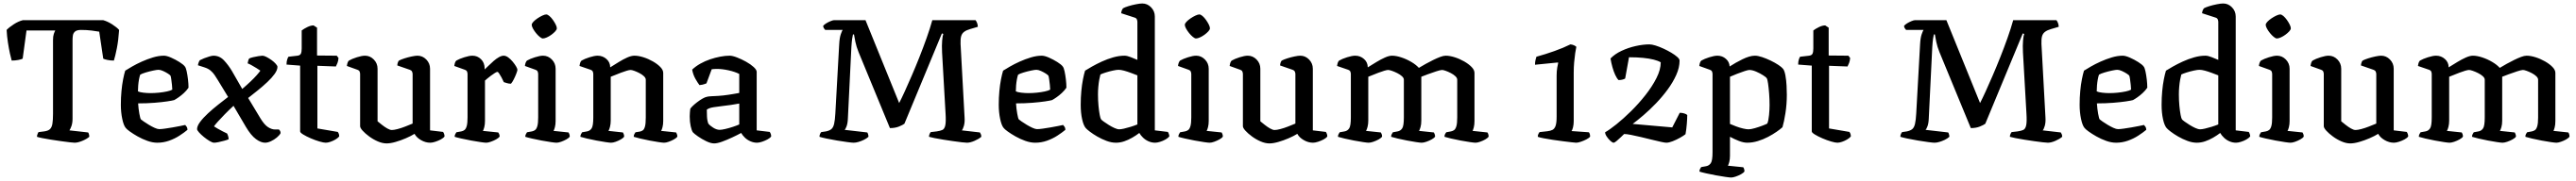

<svg xmlns="http://www.w3.org/2000/svg" viewBox="-20 -820 14771 1040"><path d="M408 0Q401 0 379.5 -2.5Q358 -5 329.5 -9Q301 -13 272.5 -17.5Q244 -22 222 -26.5Q200 -31 192 -34Q192 -42 195.5 -50.5Q199 -59 201 -61L233 -65Q256 -68 266.5 -78Q277 -88 280.5 -109Q284 -130 284 -166V-590Q284 -612 288.5 -625Q293 -638 297 -645H132L110 -483Q103 -479 85 -475.5Q67 -472 47 -472Q43 -485 37 -512.5Q31 -540 25.5 -575.5Q20 -611 18 -648Q32 -663 59 -680.5Q86 -698 111 -704H572Q597 -697 623.5 -680Q650 -663 663 -648Q659 -588 650 -542.5Q641 -497 633 -472Q614 -472 596.5 -475.5Q579 -479 572 -483L549 -638Q533 -641 505 -644.5Q477 -648 445 -648Q421 -648 410.5 -639Q400 -630 398 -616.5Q396 -603 396 -589V-139Q396 -114 390 -96.5Q384 -79 378 -71L485 -59Q487 -58 489.5 -50.5Q492 -43 492 -34Q477 -21 451.5 -10.5Q426 0 408 0Z M882 0Q855 0 825.5 -10.5Q796 -21 769.5 -36Q743 -51 724.5 -64.5Q706 -78 701 -85Q689 -99 681 -137Q673 -175 673 -218Q673 -259 676.5 -296.5Q680 -334 686 -364.5Q692 -395 698 -414Q712 -423 737 -437.5Q762 -452 793 -466Q824 -480 857 -490Q890 -500 920 -500Q936 -500 961 -489Q986 -478 1009 -463.5Q1032 -449 1040 -438Q1046 -431 1050.5 -410Q1055 -389 1058 -363.5Q1061 -338 1061 -316Q1050 -300 1035 -286Q1020 -272 1005 -261.5Q990 -251 979 -245Q969 -242 939 -237.5Q909 -233 866 -229.5Q823 -226 772 -226Q774 -195 779 -167Q784 -139 788 -134Q791 -131 804 -122Q817 -113 833.5 -103Q850 -93 866.5 -85.5Q883 -78 893 -78Q905 -78 926 -81Q947 -84 970.5 -88Q994 -92 1013.5 -96Q1033 -100 1042 -102Q1046 -98 1050.5 -91.5Q1055 -85 1055 -74Q1036 -58 1009 -40.5Q982 -23 949.5 -11.5Q917 0 882 0ZM843 -285Q866 -285 891 -287.5Q916 -290 937 -294.5Q958 -299 968 -305Q968 -316 966 -333Q964 -350 962 -365Q960 -380 958 -384Q957 -388 944 -396.5Q931 -405 915.5 -412Q900 -419 889 -419Q880 -419 858.5 -414.5Q837 -410 815.5 -403.5Q794 -397 784 -391Q780 -380 777 -363.5Q774 -347 772.5 -329Q771 -311 771 -295Q781 -290 802.5 -287.5Q824 -285 843 -285Z M1208 0Q1198 0 1181.5 -10Q1165 -20 1148.5 -33.5Q1132 -47 1121 -59.5Q1110 -72 1110 -78Q1110 -96 1127.5 -119.5Q1145 -143 1172.5 -168.5Q1200 -194 1231 -218.5Q1262 -243 1288 -263L1229 -360Q1220 -375 1210.5 -389Q1201 -403 1187.5 -414.5Q1174 -426 1152 -433L1115 -445Q1116 -453 1119.5 -462Q1123 -471 1126 -474Q1135 -479 1150 -485Q1165 -491 1180.5 -495.5Q1196 -500 1204 -500Q1239 -500 1264 -473.5Q1289 -447 1310 -412L1369 -309Q1395 -331 1416.5 -351.5Q1438 -372 1452.5 -388.5Q1467 -405 1473 -414Q1465 -420 1451 -428.5Q1437 -437 1423 -445Q1409 -453 1400 -456Q1401 -464 1403.5 -472Q1406 -480 1409 -484Q1417 -488 1432 -491.5Q1447 -495 1462.5 -497.5Q1478 -500 1485 -500Q1494 -500 1508.5 -492.5Q1523 -485 1537.5 -474.5Q1552 -464 1561.5 -453Q1571 -442 1571 -436Q1571 -418 1555 -395.5Q1539 -373 1513.5 -349Q1488 -325 1459 -301.5Q1430 -278 1403 -257L1474 -139Q1496 -103 1517 -89.5Q1538 -76 1557 -76H1579Q1582 -74 1585.5 -68.5Q1589 -63 1589 -55Q1583 -43 1567.5 -30Q1552 -17 1533.5 -8.5Q1515 0 1500 0Q1476 0 1447.5 -21Q1419 -42 1390 -91L1319 -212Q1292 -187 1268.5 -163Q1245 -139 1229 -121Q1213 -103 1207 -94Q1214 -89 1228 -81Q1242 -73 1257.5 -65Q1273 -57 1282 -53Q1285 -48 1288 -38.5Q1291 -29 1291 -20Q1283 -16 1266.5 -11.5Q1250 -7 1233.5 -3.5Q1217 0 1208 0Z M1848 0Q1836 0 1812 -7Q1788 -14 1762.5 -25Q1737 -36 1719 -47Q1701 -58 1701 -65V-443L1623 -449Q1623 -467 1627 -478.5Q1631 -490 1634 -494L1686 -500Q1701 -502 1705.5 -512Q1710 -522 1710 -542V-645Q1723 -655 1742.5 -664.5Q1762 -674 1778 -674L1798 -661V-501L1911 -500L1921 -487Q1920 -471 1915 -458Q1910 -445 1906 -438L1800 -442V-82L1917 -62Q1919 -59 1922 -53Q1925 -47 1925 -36Q1918 -27 1903.5 -18.5Q1889 -10 1874 -5Q1859 0 1848 0Z M2197 4Q2173 4 2146.5 -7.5Q2120 -19 2097 -36Q2074 -53 2059.5 -69Q2045 -85 2045 -95V-394Q2045 -402 2042 -409Q2039 -416 2030 -419L1969 -441Q1971 -455 1974 -462Q1977 -469 1981 -472Q1998 -482 2026.5 -491Q2055 -500 2073 -500Q2102 -500 2123.5 -478Q2145 -456 2145 -425V-123Q2156 -114 2170.5 -102.5Q2185 -91 2200.5 -82Q2216 -73 2227 -73Q2239 -73 2260 -78.5Q2281 -84 2304 -93Q2327 -102 2346 -110V-394Q2346 -402 2342.5 -409Q2339 -416 2330 -419L2258 -444Q2259 -455 2262 -462.5Q2265 -470 2268 -472Q2279 -478 2299 -484.5Q2319 -491 2340.5 -495.5Q2362 -500 2374 -500Q2403 -500 2424.5 -478Q2446 -456 2446 -425V-71L2521 -62Q2523 -59 2526 -52Q2529 -45 2529 -36Q2523 -27 2508 -19Q2493 -11 2476 -5.5Q2459 0 2447 0Q2420 0 2394 -15Q2368 -30 2357 -51Q2336 -38 2307 -25.5Q2278 -13 2248.5 -4.5Q2219 4 2197 4Z M2768 0Q2760 0 2736 -3.5Q2712 -7 2682 -12.5Q2652 -18 2625.5 -24Q2599 -30 2587 -34Q2587 -42 2590.5 -49Q2594 -56 2597 -60L2625 -65Q2636 -67 2644 -73.5Q2652 -80 2656.5 -96.5Q2661 -113 2661 -145V-394Q2661 -402 2658 -409Q2655 -416 2646 -419L2585 -441Q2587 -455 2590 -462Q2593 -469 2597 -472Q2614 -482 2642.5 -491Q2671 -500 2689 -500Q2718 -500 2738.5 -479.5Q2759 -459 2759 -427V-421Q2769 -430 2782.5 -443.5Q2796 -457 2811 -470Q2826 -483 2841 -491.5Q2856 -500 2868 -500Q2881 -500 2894.5 -490Q2908 -480 2920 -465.5Q2932 -451 2939.5 -438Q2947 -425 2947 -419Q2947 -414 2941 -398Q2935 -382 2926.5 -365Q2918 -348 2910 -339Q2898 -339 2886.5 -342.5Q2875 -346 2869 -348Q2863 -362 2855.5 -375.5Q2848 -389 2842 -398Q2836 -407 2832 -407Q2828 -407 2817.5 -400.5Q2807 -394 2795 -385Q2783 -376 2773.5 -368Q2764 -360 2761 -357V-125Q2761 -105 2757 -89.5Q2753 -74 2749 -68L2837 -59Q2839 -57 2842 -50.5Q2845 -44 2845 -35Q2839 -27 2824.5 -19Q2810 -11 2794 -5.5Q2778 0 2768 0Z M3171 0Q3163 0 3139 -3.5Q3115 -7 3085.5 -12.5Q3056 -18 3030 -24Q3004 -30 2992 -34Q2992 -42 2995.5 -49Q2999 -56 3002 -60L3030 -65Q3041 -67 3049 -73.5Q3057 -80 3061.5 -96.5Q3066 -113 3066 -145V-394Q3066 -402 3063 -409Q3060 -416 3051 -419L2990 -441Q2991 -452 2994.5 -460.5Q2998 -469 3002 -472Q3019 -482 3047.5 -491Q3076 -500 3094 -500Q3123 -500 3144.5 -478Q3166 -456 3166 -425V-125Q3166 -105 3162 -89.5Q3158 -74 3154 -68L3240 -59Q3242 -56 3244.5 -50Q3247 -44 3247 -35Q3242 -27 3227.5 -19Q3213 -11 3197.5 -5.5Q3182 0 3171 0ZM3093 -599Q3086 -599 3075 -608Q3064 -617 3053.5 -630Q3043 -643 3036 -656Q3029 -669 3029 -677Q3029 -685 3038.5 -695Q3048 -705 3062 -714.5Q3076 -724 3090 -730.5Q3104 -737 3112 -737Q3120 -737 3130.5 -728Q3141 -719 3150.5 -705.5Q3160 -692 3166.5 -679Q3173 -666 3173 -657Q3173 -650 3164 -640Q3155 -630 3142 -620.5Q3129 -611 3115.5 -605Q3102 -599 3093 -599Z M3484 0Q3476 0 3452.5 -3.5Q3429 -7 3400 -12.5Q3371 -18 3345.5 -24Q3320 -30 3308 -34Q3308 -42 3311.5 -49Q3315 -56 3318 -60L3346 -65Q3363 -68 3372.5 -82.5Q3382 -97 3382 -145V-394Q3382 -402 3379 -409Q3376 -416 3367 -419L3303 -441Q3305 -455 3308 -462Q3311 -469 3315 -472Q3332 -482 3360.5 -491Q3389 -500 3407 -500Q3436 -500 3457.5 -481Q3479 -462 3479 -433Q3503 -448 3528 -463.5Q3553 -479 3576.5 -489.5Q3600 -500 3618 -500Q3641 -500 3669.5 -491Q3698 -482 3724 -467Q3750 -452 3766.5 -435Q3783 -418 3783 -401V-125Q3783 -105 3779 -89.5Q3775 -74 3771 -68L3857 -59Q3859 -56 3861.5 -49.5Q3864 -43 3864 -35Q3859 -27 3844.5 -19Q3830 -11 3814.5 -5.5Q3799 0 3788 0Q3780 0 3756.5 -3.5Q3733 -7 3704.5 -12.5Q3676 -18 3651 -24Q3626 -30 3614 -34Q3614 -43 3617.5 -49.5Q3621 -56 3624 -60L3649 -64Q3659 -66 3666.5 -71.5Q3674 -77 3678.5 -93.5Q3683 -110 3683 -145V-362Q3683 -372 3672.5 -382Q3662 -392 3646.5 -400Q3631 -408 3617 -413Q3603 -418 3596 -418Q3589 -418 3573.5 -413.5Q3558 -409 3540 -402Q3522 -395 3506 -388.5Q3490 -382 3482 -379V-127Q3482 -108 3478 -92Q3474 -76 3469 -68L3552 -59Q3554 -56 3556.5 -49.5Q3559 -43 3559 -35Q3554 -27 3540 -19Q3526 -11 3510.5 -5.5Q3495 0 3484 0Z M4075 4Q4056 4 4030 -8.5Q4004 -21 3982 -36.5Q3960 -52 3953 -60Q3946 -70 3940.5 -95Q3935 -120 3935 -151Q3935 -163 3936 -173.5Q3937 -184 3938 -194Q3940 -199 3950.5 -209.5Q3961 -220 3976.5 -232Q3992 -244 4007.5 -253Q4023 -262 4034 -264Q4041 -266 4058.5 -267Q4076 -268 4098 -269Q4112 -270 4127 -271.5Q4142 -273 4157.5 -275.5Q4173 -278 4188.5 -280.5Q4204 -283 4219 -286V-395Q4194 -408 4157.5 -416Q4121 -424 4092 -424Q4083 -424 4075 -423.5Q4067 -423 4061 -422L4031 -341Q4027 -340 4018.5 -336.5Q4010 -333 3991 -331Q3982 -342 3968 -366.5Q3954 -391 3949 -420Q3969 -439 3995.5 -454Q4022 -469 4051.5 -479Q4081 -489 4110 -494.5Q4139 -500 4164 -500Q4180 -500 4206 -490Q4232 -480 4258 -465.5Q4284 -451 4301.5 -435Q4319 -419 4319 -407V-71L4394 -62Q4396 -59 4399 -52.5Q4402 -46 4402 -36Q4396 -27 4381 -19Q4366 -11 4349.5 -5.5Q4333 0 4321 0Q4302 0 4283.5 -8Q4265 -16 4251.5 -29Q4238 -42 4230 -56Q4208 -44 4178 -30Q4148 -16 4120.5 -6Q4093 4 4075 4ZM4107 -74Q4118 -74 4139.5 -79Q4161 -84 4183.5 -91.5Q4206 -99 4219 -105V-225Q4197 -221 4171 -217Q4145 -213 4124 -211Q4098 -208 4072 -204Q4046 -200 4033 -190Q4033 -174 4034 -150.5Q4035 -127 4042 -109Q4050 -99 4069.5 -86.5Q4089 -74 4107 -74Z M4875 0Q4866 0 4839.5 -3.5Q4813 -7 4780 -12.5Q4747 -18 4719 -24Q4691 -30 4679 -34Q4679 -43 4682.5 -50.5Q4686 -58 4689 -61L4716 -65Q4736 -69 4747 -78Q4758 -87 4763 -108.5Q4768 -130 4770 -168L4792 -564Q4794 -603 4801.5 -624Q4809 -645 4812 -648H4712Q4708 -652 4704.5 -657.5Q4701 -663 4700 -671Q4705 -678 4717 -685.5Q4729 -693 4742.5 -698.5Q4756 -704 4762 -704H4943L5136 -228Q5149 -253 5167.5 -293.5Q5186 -334 5208 -385Q5230 -436 5252 -491.5Q5274 -547 5293.5 -602Q5313 -657 5326 -704H5574Q5579 -698 5583 -687.5Q5587 -677 5587 -666L5543 -653Q5522 -647 5509 -637.5Q5496 -628 5491.5 -612Q5487 -596 5488 -568L5511 -146Q5513 -117 5507 -96.5Q5501 -76 5495 -71L5599 -59Q5602 -55 5604.5 -48.5Q5607 -42 5607 -34Q5592 -21 5567.5 -10.5Q5543 0 5525 0Q5517 0 5495 -2.5Q5473 -5 5445.5 -9Q5418 -13 5389.5 -17.5Q5361 -22 5339 -26.5Q5317 -31 5307 -34Q5307 -42 5310.5 -50Q5314 -58 5317 -61L5351 -65Q5372 -68 5384 -73.5Q5396 -79 5400.5 -100Q5405 -121 5402 -168L5382 -519Q5380 -559 5382.5 -587Q5385 -615 5389 -625L5381 -628L5166 -109Q5157 -102 5135 -93Q5113 -84 5083 -84L4903 -521Q4891 -551 4885 -579Q4879 -607 4877 -622H4871Q4869 -615 4866.5 -597.5Q4864 -580 4862 -550L4842 -141Q4841 -112 4834.5 -94.5Q4828 -77 4823 -74L4953 -59Q4955 -57 4957.5 -49.5Q4960 -42 4960 -34Q4949 -24 4933.5 -16.5Q4918 -9 4902.5 -4.5Q4887 0 4875 0Z M5916 0Q5889 0 5859.5 -10.5Q5830 -21 5803.5 -36Q5777 -51 5758.5 -64.5Q5740 -78 5735 -85Q5723 -99 5715 -137Q5707 -175 5707 -218Q5707 -259 5710.5 -296.5Q5714 -334 5720 -364.5Q5726 -395 5732 -414Q5746 -423 5771 -437.5Q5796 -452 5827 -466Q5858 -480 5891 -490Q5924 -500 5954 -500Q5970 -500 5995 -489Q6020 -478 6043 -463.5Q6066 -449 6074 -438Q6080 -431 6084.5 -410Q6089 -389 6092 -363.5Q6095 -338 6095 -316Q6084 -300 6069 -286Q6054 -272 6039 -261.5Q6024 -251 6013 -245Q6003 -242 5973 -237.5Q5943 -233 5900 -229.5Q5857 -226 5806 -226Q5808 -195 5813 -167Q5818 -139 5822 -134Q5825 -131 5838 -122Q5851 -113 5867.5 -103Q5884 -93 5900.5 -85.5Q5917 -78 5927 -78Q5939 -78 5960 -81Q5981 -84 6004.5 -88Q6028 -92 6047.5 -96Q6067 -100 6076 -102Q6080 -98 6084.5 -91.5Q6089 -85 6089 -74Q6070 -58 6043 -40.5Q6016 -23 5983.5 -11.5Q5951 0 5916 0ZM5877 -285Q5900 -285 5925 -287.5Q5950 -290 5971 -294.5Q5992 -299 6002 -305Q6002 -316 6000 -333Q5998 -350 5996 -365Q5994 -380 5992 -384Q5991 -388 5978 -396.5Q5965 -405 5949.5 -412Q5934 -419 5923 -419Q5914 -419 5892.5 -414.5Q5871 -410 5849.5 -403.5Q5828 -397 5818 -391Q5814 -380 5811 -363.5Q5808 -347 5806.5 -329Q5805 -311 5805 -295Q5815 -290 5836.5 -287.5Q5858 -285 5877 -285Z M6379 0Q6353 0 6325 -10.5Q6297 -21 6272 -35.5Q6247 -50 6229.5 -63.5Q6212 -77 6206 -84Q6193 -99 6185 -135.5Q6177 -172 6177 -218Q6177 -259 6180.5 -296.5Q6184 -334 6190 -364.5Q6196 -395 6202 -414Q6216 -423 6241.5 -437.5Q6267 -452 6298.5 -466.5Q6330 -481 6363.5 -490.5Q6397 -500 6428 -500Q6443 -500 6463 -492Q6483 -484 6502 -476V-694Q6502 -701 6499 -708.5Q6496 -716 6486 -719L6409 -744Q6410 -754 6413 -761Q6416 -768 6419 -772Q6429 -778 6450 -784.5Q6471 -791 6494 -795.5Q6517 -800 6530 -800Q6559 -800 6580.5 -778Q6602 -756 6602 -725V-71L6677 -62Q6679 -59 6682 -51.5Q6685 -44 6685 -36Q6678 -27 6663 -18.5Q6648 -10 6631.5 -5Q6615 0 6604 0Q6584 0 6566 -8Q6548 -16 6534.5 -29Q6521 -42 6513 -56Q6495 -42 6472.5 -29Q6450 -16 6426.5 -8Q6403 0 6379 0ZM6398 -77Q6408 -77 6425.5 -81Q6443 -85 6464 -91.5Q6485 -98 6502 -105V-387Q6484 -394 6464 -401.5Q6444 -409 6425.5 -414Q6407 -419 6394 -419Q6383 -419 6362 -414.5Q6341 -410 6320.5 -403.5Q6300 -397 6290 -392Q6287 -382 6283.5 -363Q6280 -344 6278 -321.5Q6276 -299 6276 -278Q6276 -243 6279 -212Q6282 -181 6286 -160Q6290 -139 6294 -134Q6297 -130 6309.5 -121Q6322 -112 6338 -102Q6354 -92 6370.5 -84.5Q6387 -77 6398 -77Z M6916 0Q6908 0 6884 -3.5Q6860 -7 6830.5 -12.5Q6801 -18 6775 -24Q6749 -30 6737 -34Q6737 -42 6740.5 -49Q6744 -56 6747 -60L6775 -65Q6786 -67 6794 -73.5Q6802 -80 6806.5 -96.5Q6811 -113 6811 -145V-394Q6811 -402 6808 -409Q6805 -416 6796 -419L6735 -441Q6736 -452 6739.5 -460.5Q6743 -469 6747 -472Q6764 -482 6792.5 -491Q6821 -500 6839 -500Q6868 -500 6889.5 -478Q6911 -456 6911 -425V-125Q6911 -105 6907 -89.5Q6903 -74 6899 -68L6985 -59Q6987 -56 6989.5 -50Q6992 -44 6992 -35Q6987 -27 6972.5 -19Q6958 -11 6942.5 -5.5Q6927 0 6916 0ZM6838 -599Q6831 -599 6820 -608Q6809 -617 6798.5 -630Q6788 -643 6781 -656Q6774 -669 6774 -677Q6774 -685 6783.5 -695Q6793 -705 6807 -714.5Q6821 -724 6835 -730.5Q6849 -737 6857 -737Q6865 -737 6875.5 -728Q6886 -719 6895.5 -705.5Q6905 -692 6911.5 -679Q6918 -666 6918 -657Q6918 -650 6909 -640Q6900 -630 6887 -620.5Q6874 -611 6860.5 -605Q6847 -599 6838 -599Z M7259 4Q7235 4 7208.5 -7.5Q7182 -19 7159 -36Q7136 -53 7121.5 -69Q7107 -85 7107 -95V-394Q7107 -402 7104 -409Q7101 -416 7092 -419L7031 -441Q7033 -455 7036 -462Q7039 -469 7043 -472Q7060 -482 7088.5 -491Q7117 -500 7135 -500Q7164 -500 7185.5 -478Q7207 -456 7207 -425V-123Q7218 -114 7232.5 -102.5Q7247 -91 7262.5 -82Q7278 -73 7289 -73Q7301 -73 7322 -78.5Q7343 -84 7366 -93Q7389 -102 7408 -110V-394Q7408 -402 7404.5 -409Q7401 -416 7392 -419L7320 -444Q7321 -455 7324 -462.5Q7327 -470 7330 -472Q7341 -478 7361 -484.5Q7381 -491 7402.5 -495.5Q7424 -500 7436 -500Q7465 -500 7486.5 -478Q7508 -456 7508 -425V-71L7583 -62Q7585 -59 7588 -52Q7591 -45 7591 -36Q7585 -27 7570 -19Q7555 -11 7538 -5.5Q7521 0 7509 0Q7482 0 7456 -15Q7430 -30 7419 -51Q7398 -38 7369 -25.5Q7340 -13 7310.5 -4.5Q7281 4 7259 4Z M7828 0Q7820 0 7796.5 -3.5Q7773 -7 7744 -12.5Q7715 -18 7689.5 -24Q7664 -30 7652 -34Q7652 -42 7655.5 -49Q7659 -56 7662 -60L7690 -65Q7707 -68 7716.5 -82.5Q7726 -97 7726 -145V-394Q7726 -402 7723 -409Q7720 -416 7711 -419L7647 -441Q7649 -455 7652 -462Q7655 -469 7659 -472Q7676 -482 7704.5 -491Q7733 -500 7751 -500Q7780 -500 7801.5 -481Q7823 -462 7823 -433Q7847 -448 7872.5 -463.5Q7898 -479 7921.5 -489.5Q7945 -500 7962 -500Q7986 -500 8016 -490Q8046 -480 8073 -464Q8100 -448 8116 -430Q8134 -441 8155.5 -453Q8177 -465 8198.5 -475.5Q8220 -486 8238.5 -493Q8257 -500 8270 -500Q8293 -500 8321.5 -491Q8350 -482 8376 -467Q8402 -452 8418.5 -435Q8435 -418 8435 -401V-125Q8435 -103 8431 -88Q8427 -73 8424 -68L8509 -59Q8511 -57 8513.5 -50.5Q8516 -44 8516 -35Q8511 -27 8497 -19Q8483 -11 8467 -5.5Q8451 0 8441 0Q8433 0 8409 -3.5Q8385 -7 8355.5 -12.5Q8326 -18 8300.5 -24Q8275 -30 8263 -34Q8263 -44 8266.5 -50Q8270 -56 8273 -60L8300 -65Q8310 -67 8318 -72.5Q8326 -78 8331 -94.5Q8336 -111 8336 -145V-362Q8336 -372 8325.5 -382Q8315 -392 8299.5 -400Q8284 -408 8270 -413Q8256 -418 8249 -418Q8240 -418 8215.5 -410Q8191 -402 8166.5 -393Q8142 -384 8130 -379V-127Q8130 -105 8125.5 -89.5Q8121 -74 8117 -68L8202 -59Q8204 -56 8206.5 -49.5Q8209 -43 8209 -35Q8204 -27 8189.5 -19Q8175 -11 8159 -5.5Q8143 0 8132 0Q8124 0 8100.5 -3.5Q8077 -7 8048.5 -12.5Q8020 -18 7994.5 -24Q7969 -30 7957 -34Q7957 -42 7960.5 -49Q7964 -56 7967 -60L7994 -65Q8011 -68 8020.5 -82.5Q8030 -97 8030 -145V-362Q8030 -372 8019 -382Q8008 -392 7992 -400Q7976 -408 7961.5 -413Q7947 -418 7940 -418Q7933 -418 7917.5 -413.5Q7902 -409 7884 -402Q7866 -395 7850 -388.5Q7834 -382 7826 -379V-127Q7826 -108 7822 -92Q7818 -76 7813 -68L7898 -59Q7900 -56 7902.5 -50Q7905 -44 7905 -35Q7900 -27 7885.5 -19Q7871 -11 7855 -5.5Q7839 0 7828 0Z M9018 0Q9013 0 8992 -2.5Q8971 -5 8942.5 -8.5Q8914 -12 8884.5 -16.5Q8855 -21 8831.5 -25.5Q8808 -30 8798 -34Q8798 -45 8802 -51.5Q8806 -58 8808 -61L8853 -66Q8871 -68 8882.5 -74Q8894 -80 8900 -97Q8906 -114 8906 -150V-385Q8906 -411 8909.5 -431.5Q8913 -452 8915 -459L8913 -461L8782 -448Q8782 -463 8785 -476Q8788 -489 8790 -494Q8841 -508 8893 -526.5Q8945 -545 8985 -565Q8996 -564 9005 -560Q9014 -556 9019 -551Q9016 -538 9012.5 -514.5Q9009 -491 9006.5 -462Q9004 -433 9004 -403V-124Q9004 -105 9000 -88.5Q8996 -72 8991 -67L9091 -60Q9092 -59 9095 -53Q9098 -47 9098 -35Q9092 -27 9076.5 -19Q9061 -11 9044.5 -5.5Q9028 0 9018 0Z M9233 0Q9226 0 9214.5 -10.5Q9203 -21 9193.5 -35Q9184 -49 9184 -60Q9209 -74 9249 -106Q9289 -138 9333 -181.5Q9377 -225 9415.5 -274Q9454 -323 9478.5 -371.5Q9503 -420 9503 -462Q9488 -471 9462.5 -477.5Q9437 -484 9401.5 -487.5Q9366 -491 9321 -491L9299 -369Q9295 -366 9285 -363Q9275 -360 9261 -360Q9251 -370 9242 -389.5Q9233 -409 9226 -434Q9219 -459 9215 -484Q9240 -510 9278.5 -528Q9317 -546 9359.5 -555.5Q9402 -565 9438 -565Q9452 -565 9473 -558.5Q9494 -552 9518 -541Q9542 -530 9563 -517.5Q9584 -505 9597.5 -493Q9611 -481 9611 -472Q9611 -432 9592 -389.5Q9573 -347 9542.5 -305.5Q9512 -264 9476 -226.5Q9440 -189 9404.5 -158.5Q9369 -128 9342 -108L9569 -88L9612 -172Q9626 -172 9638.5 -168Q9651 -164 9655 -159Q9655 -140 9652.5 -108Q9650 -76 9645 -49Q9634 -40 9613.5 -28.5Q9593 -17 9571.5 -8.5Q9550 0 9535 0Q9527 0 9504 -5Q9481 -10 9451 -17.5Q9421 -25 9389.5 -32.5Q9358 -40 9332.5 -45Q9307 -50 9293 -50Q9287 -44 9274.5 -32Q9262 -20 9250 -10Q9238 0 9233 0Z M9907 200Q9899 200 9874.5 196.5Q9850 193 9820 187.5Q9790 182 9763.5 176Q9737 170 9725 166Q9725 157 9728.5 150.5Q9732 144 9735 140L9763 135Q9780 132 9790 117.5Q9800 103 9800 55V-394Q9800 -402 9797 -409Q9794 -416 9785 -419L9724 -441Q9726 -455 9729 -462Q9732 -469 9736 -472Q9753 -482 9781.5 -491Q9810 -500 9828 -500Q9856 -500 9876.5 -482Q9897 -464 9898 -438Q9915 -449 9933.5 -459.5Q9952 -470 9971.5 -479.5Q9991 -489 10009 -494.5Q10027 -500 10043 -500Q10060 -500 10084 -492Q10108 -484 10133 -472Q10158 -460 10177.5 -447Q10197 -434 10204 -425Q10213 -414 10218 -386Q10223 -358 10224.5 -327.5Q10226 -297 10226 -276Q10226 -221 10218 -170Q10210 -119 10201 -89Q10189 -78 10167.5 -63Q10146 -48 10118.5 -33.5Q10091 -19 10060 -9.5Q10029 0 9999 0Q9977 0 9950.5 -10.5Q9924 -21 9900 -34V75Q9900 95 9896 110.5Q9892 126 9888 132L9976 141Q9978 143 9980.5 149.5Q9983 156 9983 165Q9978 173 9963.5 181Q9949 189 9933 194.5Q9917 200 9907 200ZM10006 -77Q10020 -77 10042.5 -83.5Q10065 -90 10086 -98Q10107 -106 10114 -110Q10121 -127 10124 -159Q10127 -191 10127 -216Q10127 -250 10124.5 -282.5Q10122 -315 10118.5 -339.5Q10115 -364 10111 -370Q10108 -376 10090 -387.5Q10072 -399 10050 -408.5Q10028 -418 10011 -418Q10004 -418 9984 -411.5Q9964 -405 9941 -396Q9918 -387 9900 -379V-108Q9916 -101 9936 -93.5Q9956 -86 9975.5 -81.5Q9995 -77 10006 -77Z M10516 0Q10504 0 10480 -7Q10456 -14 10430.5 -25Q10405 -36 10387 -47Q10369 -58 10369 -65V-443L10291 -449Q10291 -467 10295 -478.5Q10299 -490 10302 -494L10354 -500Q10369 -502 10373.5 -512Q10378 -522 10378 -542V-645Q10391 -655 10410.5 -664.5Q10430 -674 10446 -674L10466 -661V-501L10579 -500L10589 -487Q10588 -471 10583 -458Q10578 -445 10574 -438L10468 -442V-82L10585 -62Q10587 -59 10590 -53Q10593 -47 10593 -36Q10586 -27 10571.5 -18.5Q10557 -10 10542 -5Q10527 0 10516 0Z M11073 0Q11064 0 11037.5 -3.5Q11011 -7 10978 -12.5Q10945 -18 10917 -24Q10889 -30 10877 -34Q10877 -43 10880.5 -50.5Q10884 -58 10887 -61L10914 -65Q10934 -69 10945 -78Q10956 -87 10961 -108.5Q10966 -130 10968 -168L10990 -564Q10992 -603 10999.5 -624Q11007 -645 11010 -648H10910Q10906 -652 10902.5 -657.5Q10899 -663 10898 -671Q10903 -678 10915 -685.5Q10927 -693 10940.5 -698.5Q10954 -704 10960 -704H11141L11334 -228Q11347 -253 11365.5 -293.5Q11384 -334 11406 -385Q11428 -436 11450 -491.5Q11472 -547 11491.5 -602Q11511 -657 11524 -704H11772Q11777 -698 11781 -687.5Q11785 -677 11785 -666L11741 -653Q11720 -647 11707 -637.5Q11694 -628 11689.5 -612Q11685 -596 11686 -568L11709 -146Q11711 -117 11705 -96.5Q11699 -76 11693 -71L11797 -59Q11800 -55 11802.5 -48.5Q11805 -42 11805 -34Q11790 -21 11765.5 -10.5Q11741 0 11723 0Q11715 0 11693 -2.5Q11671 -5 11643.5 -9Q11616 -13 11587.5 -17.5Q11559 -22 11537 -26.5Q11515 -31 11505 -34Q11505 -42 11508.5 -50Q11512 -58 11515 -61L11549 -65Q11570 -68 11582 -73.5Q11594 -79 11598.5 -100Q11603 -121 11600 -168L11580 -519Q11578 -559 11580.5 -587Q11583 -615 11587 -625L11579 -628L11364 -109Q11355 -102 11333 -93Q11311 -84 11281 -84L11101 -521Q11089 -551 11083 -579Q11077 -607 11075 -622H11069Q11067 -615 11064.5 -597.5Q11062 -580 11060 -550L11040 -141Q11039 -112 11032.5 -94.5Q11026 -77 11021 -74L11151 -59Q11153 -57 11155.5 -49.5Q11158 -42 11158 -34Q11147 -24 11131.5 -16.5Q11116 -9 11100.5 -4.5Q11085 0 11073 0Z M12114 0Q12087 0 12057.5 -10.5Q12028 -21 12001.5 -36Q11975 -51 11956.5 -64.5Q11938 -78 11933 -85Q11921 -99 11913 -137Q11905 -175 11905 -218Q11905 -259 11908.5 -296.5Q11912 -334 11918 -364.5Q11924 -395 11930 -414Q11944 -423 11969 -437.5Q11994 -452 12025 -466Q12056 -480 12089 -490Q12122 -500 12152 -500Q12168 -500 12193 -489Q12218 -478 12241 -463.5Q12264 -449 12272 -438Q12278 -431 12282.5 -410Q12287 -389 12290 -363.5Q12293 -338 12293 -316Q12282 -300 12267 -286Q12252 -272 12237 -261.5Q12222 -251 12211 -245Q12201 -242 12171 -237.5Q12141 -233 12098 -229.5Q12055 -226 12004 -226Q12006 -195 12011 -167Q12016 -139 12020 -134Q12023 -131 12036 -122Q12049 -113 12065.5 -103Q12082 -93 12098.5 -85.5Q12115 -78 12125 -78Q12137 -78 12158 -81Q12179 -84 12202.5 -88Q12226 -92 12245.5 -96Q12265 -100 12274 -102Q12278 -98 12282.5 -91.5Q12287 -85 12287 -74Q12268 -58 12241 -40.5Q12214 -23 12181.5 -11.5Q12149 0 12114 0ZM12075 -285Q12098 -285 12123 -287.5Q12148 -290 12169 -294.5Q12190 -299 12200 -305Q12200 -316 12198 -333Q12196 -350 12194 -365Q12192 -380 12190 -384Q12189 -388 12176 -396.5Q12163 -405 12147.5 -412Q12132 -419 12121 -419Q12112 -419 12090.5 -414.5Q12069 -410 12047.5 -403.5Q12026 -397 12016 -391Q12012 -380 12009 -363.5Q12006 -347 12004.5 -329Q12003 -311 12003 -295Q12013 -290 12034.5 -287.5Q12056 -285 12075 -285Z M12577 0Q12551 0 12523 -10.5Q12495 -21 12470 -35.5Q12445 -50 12427.5 -63.5Q12410 -77 12404 -84Q12391 -99 12383 -135.5Q12375 -172 12375 -218Q12375 -259 12378.5 -296.5Q12382 -334 12388 -364.5Q12394 -395 12400 -414Q12414 -423 12439.5 -437.5Q12465 -452 12496.5 -466.5Q12528 -481 12561.5 -490.5Q12595 -500 12626 -500Q12641 -500 12661 -492Q12681 -484 12700 -476V-694Q12700 -701 12697 -708.5Q12694 -716 12684 -719L12607 -744Q12608 -754 12611 -761Q12614 -768 12617 -772Q12627 -778 12648 -784.5Q12669 -791 12692 -795.5Q12715 -800 12728 -800Q12757 -800 12778.5 -778Q12800 -756 12800 -725V-71L12875 -62Q12877 -59 12880 -51.5Q12883 -44 12883 -36Q12876 -27 12861 -18.5Q12846 -10 12829.5 -5Q12813 0 12802 0Q12782 0 12764 -8Q12746 -16 12732.5 -29Q12719 -42 12711 -56Q12693 -42 12670.5 -29Q12648 -16 12624.5 -8Q12601 0 12577 0ZM12596 -77Q12606 -77 12623.5 -81Q12641 -85 12662 -91.5Q12683 -98 12700 -105V-387Q12682 -394 12662 -401.5Q12642 -409 12623.5 -414Q12605 -419 12592 -419Q12581 -419 12560 -414.5Q12539 -410 12518.5 -403.5Q12498 -397 12488 -392Q12485 -382 12481.5 -363Q12478 -344 12476 -321.5Q12474 -299 12474 -278Q12474 -243 12477 -212Q12480 -181 12484 -160Q12488 -139 12492 -134Q12495 -130 12507.5 -121Q12520 -112 12536 -102Q12552 -92 12568.5 -84.5Q12585 -77 12596 -77Z M13114 0Q13106 0 13082 -3.5Q13058 -7 13028.5 -12.5Q12999 -18 12973 -24Q12947 -30 12935 -34Q12935 -42 12938.5 -49Q12942 -56 12945 -60L12973 -65Q12984 -67 12992 -73.5Q13000 -80 13004.5 -96.5Q13009 -113 13009 -145V-394Q13009 -402 13006 -409Q13003 -416 12994 -419L12933 -441Q12934 -452 12937.5 -460.5Q12941 -469 12945 -472Q12962 -482 12990.5 -491Q13019 -500 13037 -500Q13066 -500 13087.5 -478Q13109 -456 13109 -425V-125Q13109 -105 13105 -89.5Q13101 -74 13097 -68L13183 -59Q13185 -56 13187.5 -50Q13190 -44 13190 -35Q13185 -27 13170.5 -19Q13156 -11 13140.5 -5.5Q13125 0 13114 0ZM13036 -599Q13029 -599 13018 -608Q13007 -617 12996.5 -630Q12986 -643 12979 -656Q12972 -669 12972 -677Q12972 -685 12981.5 -695Q12991 -705 13005 -714.5Q13019 -724 13033 -730.5Q13047 -737 13055 -737Q13063 -737 13073.5 -728Q13084 -719 13093.5 -705.5Q13103 -692 13109.5 -679Q13116 -666 13116 -657Q13116 -650 13107 -640Q13098 -630 13085 -620.5Q13072 -611 13058.5 -605Q13045 -599 13036 -599Z M13457 4Q13433 4 13406.5 -7.5Q13380 -19 13357 -36Q13334 -53 13319.5 -69Q13305 -85 13305 -95V-394Q13305 -402 13302 -409Q13299 -416 13290 -419L13229 -441Q13231 -455 13234 -462Q13237 -469 13241 -472Q13258 -482 13286.5 -491Q13315 -500 13333 -500Q13362 -500 13383.5 -478Q13405 -456 13405 -425V-123Q13416 -114 13430.5 -102.5Q13445 -91 13460.5 -82Q13476 -73 13487 -73Q13499 -73 13520 -78.5Q13541 -84 13564 -93Q13587 -102 13606 -110V-394Q13606 -402 13602.5 -409Q13599 -416 13590 -419L13518 -444Q13519 -455 13522 -462.5Q13525 -470 13528 -472Q13539 -478 13559 -484.5Q13579 -491 13600.5 -495.5Q13622 -500 13634 -500Q13663 -500 13684.5 -478Q13706 -456 13706 -425V-71L13781 -62Q13783 -59 13786 -52Q13789 -45 13789 -36Q13783 -27 13768 -19Q13753 -11 13736 -5.5Q13719 0 13707 0Q13680 0 13654 -15Q13628 -30 13617 -51Q13596 -38 13567 -25.5Q13538 -13 13508.5 -4.5Q13479 4 13457 4Z M14026 0Q14018 0 13994.5 -3.5Q13971 -7 13942 -12.5Q13913 -18 13887.5 -24Q13862 -30 13850 -34Q13850 -42 13853.5 -49Q13857 -56 13860 -60L13888 -65Q13905 -68 13914.5 -82.5Q13924 -97 13924 -145V-394Q13924 -402 13921 -409Q13918 -416 13909 -419L13845 -441Q13847 -455 13850 -462Q13853 -469 13857 -472Q13874 -482 13902.5 -491Q13931 -500 13949 -500Q13978 -500 13999.5 -481Q14021 -462 14021 -433Q14045 -448 14070.5 -463.5Q14096 -479 14119.5 -489.5Q14143 -500 14160 -500Q14184 -500 14214 -490Q14244 -480 14271 -464Q14298 -448 14314 -430Q14332 -441 14353.5 -453Q14375 -465 14396.5 -475.5Q14418 -486 14436.5 -493Q14455 -500 14468 -500Q14491 -500 14519.5 -491Q14548 -482 14574 -467Q14600 -452 14616.5 -435Q14633 -418 14633 -401V-125Q14633 -103 14629 -88Q14625 -73 14622 -68L14707 -59Q14709 -57 14711.5 -50.5Q14714 -44 14714 -35Q14709 -27 14695 -19Q14681 -11 14665 -5.5Q14649 0 14639 0Q14631 0 14607 -3.5Q14583 -7 14553.5 -12.5Q14524 -18 14498.5 -24Q14473 -30 14461 -34Q14461 -44 14464.5 -50Q14468 -56 14471 -60L14498 -65Q14508 -67 14516 -72.5Q14524 -78 14529 -94.5Q14534 -111 14534 -145V-362Q14534 -372 14523.5 -382Q14513 -392 14497.5 -400Q14482 -408 14468 -413Q14454 -418 14447 -418Q14438 -418 14413.5 -410Q14389 -402 14364.5 -393Q14340 -384 14328 -379V-127Q14328 -105 14323.5 -89.5Q14319 -74 14315 -68L14400 -59Q14402 -56 14404.5 -49.5Q14407 -43 14407 -35Q14402 -27 14387.5 -19Q14373 -11 14357 -5.5Q14341 0 14330 0Q14322 0 14298.5 -3.5Q14275 -7 14246.5 -12.5Q14218 -18 14192.5 -24Q14167 -30 14155 -34Q14155 -42 14158.5 -49Q14162 -56 14165 -60L14192 -65Q14209 -68 14218.5 -82.5Q14228 -97 14228 -145V-362Q14228 -372 14217 -382Q14206 -392 14190 -400Q14174 -408 14159.5 -413Q14145 -418 14138 -418Q14131 -418 14115.5 -413.5Q14100 -409 14082 -402Q14064 -395 14048 -388.5Q14032 -382 14024 -379V-127Q14024 -108 14020 -92Q14016 -76 14011 -68L14096 -59Q14098 -56 14100.5 -50Q14103 -44 14103 -35Q14098 -27 14083.5 -19Q14069 -11 14053 -5.5Q14037 0 14026 0Z"/></svg>

Font: Texturina Medium 12pt Medium
Style: Regular
Weight: 500
Version: Version 1.002